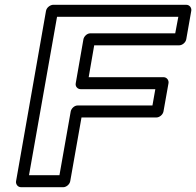

<svg xmlns="http://www.w3.org/2000/svg" viewBox="-20 -756 818 801"><path d="M616 -316H304C289 -316 277 -302 275 -291L228 -25H101L218 -686H724L711 -617H357C342 -617 330 -603 328 -592L296 -409C293 -394 305 -384 316 -384H628ZM633 -266C644 -266 659 -276 662 -291L683 -409C685 -420 677 -434 662 -434H350L373 -567H728C739 -567 754 -577 757 -592L778 -711C780 -722 772 -736 757 -736H202C191 -736 175 -726 172 -711L47 0C45 11 53 25 68 25H244C255 25 270 15 273 0L320 -266Z"/></svg>

Font: Asimov
Style: XWidOuIt
Weight: 500
Designer: Google
Version: Version 2.000980; 2014